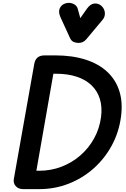

<svg xmlns="http://www.w3.org/2000/svg" viewBox="-20 -1313 872 1333"><path d="M141.5 0Q108 0 89.5 -20.5Q71 -41 76 -70L218 -870Q223.5 -899.5 241 -914Q258.5 -928.5 291.5 -928.5H362.5Q482 -928.5 573.5 -899.2Q665 -870 724.5 -814.5Q784 -759 808.8 -680Q833.5 -601 820 -502Q805.5 -394 755.8 -302.5Q706 -211 629.2 -143Q552.5 -75 456.2 -37.5Q360 0 252 0ZM232.5 -127.5H252Q333.5 -127.5 406.8 -155.5Q480 -183.5 538 -234Q596 -284.5 633.5 -352.5Q671 -420.5 681.5 -500.5Q690.5 -570 673.5 -625.5Q656.5 -681 616 -720.2Q575.5 -759.5 513.2 -780.2Q451 -801 370 -801H350.5ZM525.5 -1015Q508.5 -1015 492.2 -1021.5Q476 -1028 466.5 -1048L400.5 -1192Q383 -1230.5 395.2 -1256Q407.5 -1281.5 434.5 -1289.5Q461.5 -1298 487.8 -1287Q514 -1276 520.5 -1249.5L537.5 -1187L583 -1252Q607.5 -1286 635.2 -1288.5Q663 -1291 684.5 -1272Q705.5 -1252.5 708 -1225.2Q710.5 -1198 693 -1176.5L578 -1039Q567 -1026 553.2 -1020.5Q539.5 -1015 525.5 -1015Z"/></svg>

Font: Edu AU VIC WA NT Pre
Style: Bold
Weight: 700
Designer: Tina and Corey Anderson, Eben Sorkin, Mirko Velimirovic
Foundry: Google for Education
Version: Version 1.001